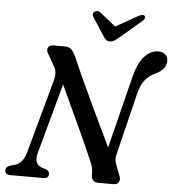

<svg xmlns="http://www.w3.org/2000/svg" viewBox="-59 -956 923 1011"><g transform="rotate(5 402.0 -450.5)"><path d="M166.5 -127Q159.5 -100 166 -80.5Q172.5 -61 198.5 -52.5L216 -47.5Q235.5 -41 235.5 -23Q235.5 0 207.5 0H33.5Q5 0 5 -23.5Q5 -42 29 -50L51.5 -56Q95 -67.5 112 -130.5L218.5 -518.5Q224.5 -539.5 222.5 -560Q220.5 -580.5 210 -594.5L179 -649.5Q165.5 -666 170.8 -683Q176 -700 198 -700H260Q283 -700 294.5 -688.5Q306 -677 317.5 -654.5Q335 -612.5 361.5 -554.5Q388 -496.5 418.5 -431.5Q449 -366.5 479 -303.8Q509 -241 533.5 -190L630 -576Q648.5 -647.5 681.2 -682.2Q714 -717 754 -717Q776 -717 790.2 -704.5Q804.5 -692 804 -669.5Q803.5 -626 748 -599.5Q714 -584 694 -559Q674 -534 662 -489.5L581.5 -160.5Q577.5 -145 577.5 -133Q577.5 -121 583.5 -105L605.5 -47.5Q614 -27.5 606.2 -13.8Q598.5 0 579.5 0H497Q461 0 461 -42.5Q461.5 -61.5 457.8 -77.5Q454 -93.5 444.5 -113.5Q433 -141 413.5 -184.8Q394 -228.5 369.5 -281.5Q345 -334.5 319 -390.8Q293 -447 268.5 -499.5ZM540.5 -771Q527 -760 516.8 -753.5Q506.5 -747 494 -747Q480.5 -747 473.5 -753.5Q466.5 -760 459 -771L395.5 -869Q390 -877.5 392.8 -885.2Q395.5 -893 401.5 -897Q415.5 -906 432 -894L514.5 -827.5L633 -894Q655.5 -906 665 -897Q668.5 -893 667 -885.2Q665.5 -877.5 655 -869Z"/></g></svg>

Font: Fraunces 9pt S050
Style: Italic
Weight: 400
Italic angle: -16°
Version: Version 1.000; ttfautohint (v1.8.3)